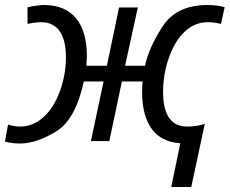

<svg xmlns="http://www.w3.org/2000/svg" viewBox="-37 -565 920 769"><path d="M616.2 -196.8Q616.2 -58.1 712.9 -58.1Q751 -58.1 783.2 -68.8L729 184.1H648.9L685.1 8.8Q607.4 3.4 569.8 -50Q532.2 -103.5 532.2 -195.8Q532.2 -223.1 534.2 -238.8H451.2L400.9 0H327.1L377.9 -238.8H298.8Q265.6 -85.4 186.8 -37.8Q107.9 9.8 43 9.8Q10.3 9.8 -17.1 2L-4.9 -65.9Q21 -58.1 43.9 -58.1Q95.2 -58.1 137 -95.7Q178.7 -133.3 202.9 -199.7Q227.1 -266.1 227.1 -335.4Q227.1 -404.8 201.7 -440.4Q176.3 -476.1 127.9 -476.1Q104 -476.1 73.2 -469.2V-536.1Q115.7 -544.9 140.1 -544.9Q223.1 -544.9 267.1 -492.4Q311 -439.9 311 -338.9L309.1 -301.8H391.1L439.9 -535.2H515.1L463.9 -301.8H543.9Q558.6 -373.5 614.3 -459.2Q669.9 -544.9 793.9 -544.9Q832.5 -544.9 862.8 -536.1L848.1 -469.2Q821.8 -476.1 794.9 -476.1Q744.1 -476.1 704.1 -439.5Q664.1 -402.8 640.1 -335.7Q616.2 -268.6 616.2 -196.8Z"/></svg>

Font: OpenSans-Italic
Style: Italic
Weight: 400
Italic angle: -12°
Foundry: Ascender Corporation
Version: Version 1.10